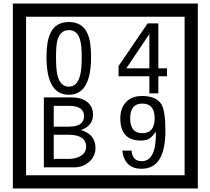

<svg xmlns="http://www.w3.org/2000/svg" viewBox="-20 -980 1195 1090"><path d="M1103 90H53V-960H1103ZM1028 15V-885H128V15ZM497 -656Q497 -442 371 -442Q244 -442 244 -656Q244 -744 265 -789Q294 -855 371 -855Q448 -855 477 -789Q497 -745 497 -656ZM444 -656Q444 -723 435 -752Q420 -809 371 -809Q322 -809 306 -752Q298 -723 298 -656Q298 -587 306 -553Q322 -488 371 -488Q419 -488 435 -554Q444 -587 444 -656ZM928 -547H879V-450H828V-547H653V-605L818 -847H879V-592H928ZM828 -592V-787L697 -592ZM522 -141Q522 -93 486.5 -61.5Q451 -30 403 -30H229V-427H388Q439 -427 471 -404Q508 -378 508 -329Q508 -266 440 -242Q522 -216 522 -141ZM457 -321Q457 -379 372 -379H285V-261H371Q457 -261 457 -321ZM469 -147Q469 -215 368 -215H285V-78H371Q408 -78 435 -93Q469 -112 469 -147ZM919 -238Q919 -22 784 -22Q687 -22 674 -125H727Q731 -65 785 -65Q868 -65 865 -232Q844 -205 834 -197Q814 -182 780 -182Q663 -182 663 -308Q663 -366 695.5 -400.5Q728 -435 786 -435Q870 -435 898 -385Q919 -346 919 -238ZM858 -308Q858 -392 788 -392Q719 -392 719 -308Q719 -224 788 -224Q858 -224 858 -308Z"/></svg>

Font: Unicode BMP Fallback SIL
Style: Regular
Weight: 400
Foundry: NRSI, SIL International
Version: Version 5.1 Based on Unicode 5.1